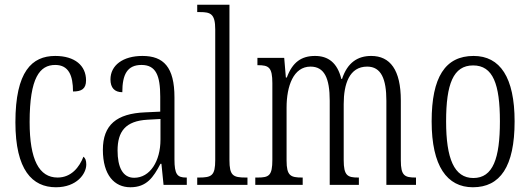

<svg xmlns="http://www.w3.org/2000/svg" viewBox="-20 -780 2235 810"><path d="M216 10C304 10 344 -47 344 -86C344 -103 340 -113 332 -119C315 -75 281 -31 223 -31C145 -31 105 -106 105 -265C105 -453 148 -506 213 -506C270 -506 288 -461 288 -394C324 -394 343 -405 343 -441C343 -503 296 -544 213 -544C115 -544 45 -479 45 -264C45 -63 116 10 216 10Z M530 10C599 10 627 -32 657 -89H661L670 0H768V-31H765C728 -31 716 -44 716 -108V-369C716 -497 670 -544 581 -544C498 -544 446 -504 446 -445C446 -410 463 -391 496 -391C496 -466 517 -506 577 -506C638 -506 656 -461 656 -372V-309L592 -306C472 -301 414 -253 414 -148C414 -41 463 10 530 10ZM546 -30C497 -30 476 -76 476 -145C476 -225 509 -270 603 -275L657 -278V-191C657 -100 613 -30 546 -30Z M812 0H1024V-31H1017C963 -31 948 -39 948 -105V-760H812V-729H824C868 -729 888 -722 888 -656V-105C888 -39 873 -31 819 -31H812Z M1057 0H1257V-31H1255C1206 -31 1189 -38 1189 -103V-326C1189 -417 1218 -499 1290 -499C1348 -499 1371 -451 1371 -355V0H1494V-31H1491C1446 -31 1430 -39 1430 -105V-341C1430 -426 1454 -499 1529 -499C1588 -499 1610 -447 1610 -355V0H1735V-31H1733C1687 -31 1671 -39 1671 -103V-356C1671 -485 1626 -544 1546 -544C1490 -544 1446 -517 1423 -447H1420C1403 -516 1364 -544 1309 -544C1252 -544 1214 -518 1190 -453H1186L1179 -536H1066V-505H1068C1114 -505 1129 -496 1129 -429V-106C1129 -39 1115 -31 1067 -31H1057Z M1975 10C2090 10 2151 -77 2151 -268C2151 -453 2090 -544 1978 -544C1858 -544 1801 -454 1801 -268C1801 -79 1866 10 1975 10ZM1977 -29C1896 -29 1862 -111 1862 -268C1862 -425 1892 -504 1976 -504C2060 -504 2089 -425 2089 -268C2089 -112 2060 -29 1977 -29Z"/></svg>

Font: Noto Serif Thai ExtraCondensed Light
Style: Regular
Weight: 300
Width: 2
Designer: Monotype Design Team
Foundry: Monotype Imaging Inc.
Version: Version 2.002